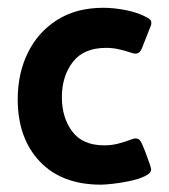

<svg xmlns="http://www.w3.org/2000/svg" viewBox="-20 -475 442 503"><path d="M335.4 -112.3Q342.3 -112.3 345.9 -107.9Q349.6 -103.5 352.1 -98.1Q354 -94.2 359.9 -79.1Q365.7 -64 370.8 -49.3Q376 -34.7 376 -31.7Q376 -21 359.1 -13.2Q342.3 -5.4 318.8 -0.5Q295.4 4.4 274.4 6.6Q253.4 8.8 244.6 8.8Q141.6 8.8 84 -52.2Q26.4 -113.3 26.4 -214.8Q26.4 -282.7 53 -336.9Q79.6 -391.1 129.9 -422.9Q180.2 -454.6 250.5 -454.6Q277.8 -454.6 309.6 -448.5Q341.3 -442.4 365.2 -429.2Q370.1 -426.8 373.3 -423.6Q376.5 -420.4 376.5 -414.6Q376.5 -409.7 374 -404.8L351.6 -348.1Q346.2 -334.5 334.5 -334.5Q329.6 -334.5 323.7 -336.9Q307.6 -342.3 291.5 -345.9Q275.4 -349.6 258.3 -349.6Q199.2 -349.6 170.7 -312.5Q142.1 -275.4 142.1 -220.2Q142.1 -167 169.2 -130.6Q196.3 -94.2 253.4 -94.2Q272 -94.2 289.1 -98.6Q306.2 -103 323.2 -109.4Q326.2 -110.4 329.1 -111.3Q332 -112.3 335.4 -112.3Z"/></svg>

Font: Belanosima
Style: Regular
Weight: 400
Designer: The DocRepair Project, Santiago Orozco
Foundry: Google
Version: Version 2.000